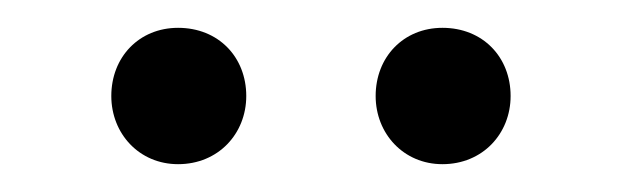

<svg xmlns="http://www.w3.org/2000/svg" viewBox="-20 -670 447 138"><path d="M108 -552C137 -552 157 -574 157 -601C157 -629 137 -650 108 -650C80 -650 60 -629 60 -601C60 -574 80 -552 108 -552ZM250 -601C250 -574 270 -552 298 -552C327 -552 347 -574 347 -601C347 -629 327 -650 298 -650C270 -650 250 -629 250 -601Z"/></svg>

Font: MV Cash Light
Style: Regular
Weight: 300
Designer: Rodrigo Fuenzalida
Foundry: fragTYPE
Version: Version 1.100;Glyphs 3.1.2 (3151)